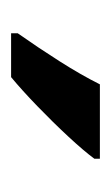

<svg xmlns="http://www.w3.org/2000/svg" viewBox="53 -859 200 346"><g transform="rotate(90 153.0 -686.0)"><path d="M266 -756Q252 -737 226 -709Q200 -681 171 -653Q142 -625 119 -606H40V-618Q66 -655 90.5 -693.5Q115 -732 132 -766H266Z"/></g></svg>

Font: Noto Sans Khmer UI Condensed SemiBold
Style: Regular
Weight: 600
Width: 3
Designer: Danh Hong and the Monotype Design Team
Foundry: Monotype Imaging Inc.
Version: Version 2.002; ttfautohint (v1.8.4.7-5d5b)